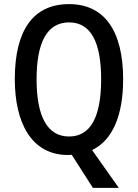

<svg xmlns="http://www.w3.org/2000/svg" viewBox="-20 -744 671 934"><path d="M579 -358C579 -594 488 -724 316 -724C140 -724 52 -595 52 -359C52 -151 130 10 311 10C317 10 324 9 329 9L432 170H558L428 -14C527 -61 579 -182 579 -358ZM158 -358C158 -538 209 -635 316 -635C422 -635 472 -539 472 -358C472 -176 421 -80 316 -80C210 -80 158 -178 158 -358Z"/></svg>

Font: Noto Sans Tamil Condensed Medium
Style: Regular
Weight: 500
Width: 3
Designer: Jelle Bosma - Monotype Design Team
Foundry: Monotype Imaging Inc.
Version: Version 2.004